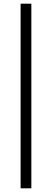

<svg xmlns="http://www.w3.org/2000/svg" viewBox="-20 -770 281 1040"><path d="M91.6 250V-750H149.8V250Z"/></svg>

Font: Source Sans 3 VF
Style: Regular
Weight: 200
Designer: Paul D. Hunt
Foundry: Adobe
Version: Version 3.046;hotconv 1.0.118;makeotfexe 2.5.65603